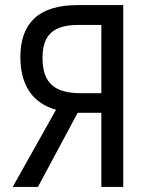

<svg xmlns="http://www.w3.org/2000/svg" viewBox="-20 -734 570 754"><path d="M30 0H129L285 -291H378V0H464V-714H284C133 -714 60 -644 60 -510C60 -406 103 -330 200 -303ZM298 -368C197 -368 147 -405 147 -507C147 -598 191 -636 287 -636H378V-368Z"/></svg>

Font: Noto Sans Mono Condensed
Style: Regular
Weight: 400
Width: 3
Designer: Monotype Design Team
Foundry: Monotype Imaging Inc.
Version: Version 2.014